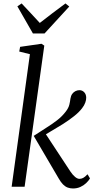

<svg xmlns="http://www.w3.org/2000/svg" viewBox="-20 -1058 546 1088"><path d="M46 0 149.5 -751 89 -766 94 -792.5 215 -810 231 -799.5 119.5 0ZM393.5 10Q377.5 10 363.5 4.8Q349.5 -0.5 337.2 -12.8Q325 -25 313 -46L171 -288Q208.5 -313 241.8 -333.8Q275 -354.5 303.2 -376.2Q331.5 -398 352.5 -425.5Q368.5 -446 373 -465.2Q377.5 -484.5 379 -498.5Q381.5 -515 389.2 -525.8Q397 -536.5 408 -541.8Q419 -547 430 -547Q446 -547 457 -535.5Q468 -524 468.5 -505.5Q469 -492.5 463.2 -476.5Q457.5 -460.5 445 -444.5Q427.5 -421.5 398.5 -398.8Q369.5 -376 336.8 -355.2Q304 -334.5 274.8 -317.8Q245.5 -301 228 -290L230 -312.5L379 -86Q392.5 -66 405.8 -55.2Q419 -44.5 430 -44.5Q441 -44.5 451.2 -49.8Q461.5 -55 476 -70.5L490 -47Q482 -33.5 468 -20.2Q454 -7 435.2 1.5Q416.5 10 393.5 10ZM166.5 -868.5 78.5 -1022 102.5 -1038.5Q128 -1011 153.8 -983.8Q179.5 -956.5 205.5 -928Q239.5 -955 275.8 -982.2Q312 -1009.5 351 -1038.5L372.5 -1021L232.5 -868.5Z"/></svg>

Font: Merriweather 60pt Light
Style: Italic
Weight: 300
Italic angle: -7.8°
Version: Version 2.101